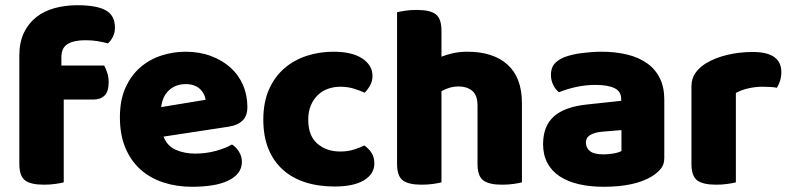

<svg xmlns="http://www.w3.org/2000/svg" viewBox="-20 -699 3026 735"><path d="M215 -448H379Q385 -437 390.5 -420.5Q396 -404 396 -384Q396 -349 380.5 -333.5Q365 -318 339 -318H224V-1Q213 2 192.5 5Q172 8 148 8Q98 8 76 -8.5Q54 -25 54 -72V-486Q54 -537 71.5 -573.5Q89 -610 119 -633.5Q149 -657 189.5 -668Q230 -679 276 -679Q350 -679 385 -659.5Q420 -640 420 -593Q420 -573 411.5 -557Q403 -541 393 -533Q374 -538 353.5 -541.5Q333 -545 306 -545Q263 -545 239 -530.5Q215 -516 215 -480Z M606 -176Q620 -140 653 -125.5Q686 -111 727 -111Q769 -111 807 -121.5Q845 -132 868 -146Q884 -136 895 -118Q906 -100 906 -80Q906 -55 892 -37Q878 -19 852.5 -7Q827 5 792 10.5Q757 16 715 16Q656 16 605.5 -0.5Q555 -17 518 -50Q481 -83 460 -133Q439 -183 439 -250Q439 -316 460.5 -363.5Q482 -411 517.5 -441.5Q553 -472 598 -486.5Q643 -501 690 -501Q743 -501 786.5 -485Q830 -469 861.5 -441Q893 -413 910 -374Q927 -335 927 -289Q927 -255 908 -237Q889 -219 855 -214ZM691 -377Q653 -377 627.5 -354Q602 -331 597 -289L767 -317Q766 -327 761 -337.5Q756 -348 747 -357Q738 -366 724 -371.5Q710 -377 691 -377Z M1283 -367Q1258 -367 1235.5 -359Q1213 -351 1196.5 -335Q1180 -319 1170 -295.5Q1160 -272 1160 -241Q1160 -179 1195 -149Q1230 -119 1282 -119Q1312 -119 1335 -126.5Q1358 -134 1375 -142Q1394 -128 1403.5 -112Q1413 -96 1413 -73Q1413 -33 1373.5 -9Q1334 15 1261 15Q1198 15 1147.5 -1.5Q1097 -18 1061.5 -50.5Q1026 -83 1007 -130.5Q988 -178 988 -241Q988 -307 1009.5 -356Q1031 -405 1068 -437Q1105 -469 1153.5 -485Q1202 -501 1256 -501Q1328 -501 1367 -475Q1406 -449 1406 -408Q1406 -389 1397 -372.5Q1388 -356 1376 -344Q1359 -352 1335 -359.5Q1311 -367 1283 -367Z M1978 -1Q1967 2 1946.5 5Q1926 8 1902 8Q1852 8 1830 -8.5Q1808 -25 1808 -72V-294Q1808 -335 1787.5 -351.5Q1767 -368 1737 -368Q1717 -368 1700.5 -363Q1684 -358 1670 -350V-1Q1659 2 1638.5 5Q1618 8 1594 8Q1544 8 1522 -8.5Q1500 -25 1500 -72V-652Q1511 -655 1531.5 -658Q1552 -661 1576 -661Q1626 -661 1648 -644.5Q1670 -628 1670 -581V-482Q1690 -490 1715 -495.5Q1740 -501 1769 -501Q1868 -501 1923 -451.5Q1978 -402 1978 -304V-1Z M2291 -108Q2308 -108 2328.5 -111.5Q2349 -115 2359 -121V-201L2287 -195Q2259 -193 2241 -183Q2223 -173 2223 -153Q2223 -133 2238.5 -120.5Q2254 -108 2291 -108ZM2283 -501Q2337 -501 2381.5 -490Q2426 -479 2457.5 -456.5Q2489 -434 2506 -399.5Q2523 -365 2523 -318V-94Q2523 -68 2508.5 -51.5Q2494 -35 2474 -23Q2409 16 2291 16Q2238 16 2195.5 6Q2153 -4 2122.5 -24Q2092 -44 2075.5 -75Q2059 -106 2059 -147Q2059 -216 2100 -253Q2141 -290 2227 -299L2358 -313V-320Q2358 -349 2332.5 -361.5Q2307 -374 2259 -374Q2222 -374 2185.5 -366Q2149 -358 2120 -346Q2107 -355 2098 -373.5Q2089 -392 2089 -412Q2089 -438 2101.5 -453.5Q2114 -469 2140 -480Q2169 -491 2208.5 -496Q2248 -501 2283 -501Z M2797 -1Q2786 2 2765.5 5Q2745 8 2721 8Q2671 8 2649 -8.5Q2627 -25 2627 -72V-369Q2627 -398 2642 -419.5Q2657 -441 2683 -457Q2718 -478 2764.5 -489Q2811 -500 2862 -500Q2971 -500 2971 -423Q2971 -405 2966 -389.5Q2961 -374 2954 -363Q2935 -367 2899 -367Q2873 -367 2845.5 -361Q2818 -355 2797 -343Z"/></svg>

Font: Baloo Da 2 ExtraBold
Style: Regular
Weight: 800
Designer: Noopur Datye, Sulekha Rajkumar and Ek Type
Foundry: Ek Type
Version: Version 1.640;hotconv 1.0.111;makeotfexe 2.5.65597; ttfautoh